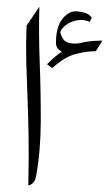

<svg xmlns="http://www.w3.org/2000/svg" viewBox="-20 -554 327 576"><path d="M59.6 -477.1 98.1 -533.7Q95.7 -457 99.1 -367.9Q102.5 -278.8 102.3 -190.2Q102.1 -101.6 88.4 -26.4Q86.4 -13.2 79.8 -6.1Q73.2 1 64.9 2.4Q66.9 -83.5 65.7 -148.2Q64.5 -212.9 62.3 -266.1Q60.1 -319.3 58.8 -369.6Q57.6 -419.9 59.6 -477.1ZM176.3 -393.1Q168.5 -395.5 158.2 -403.6Q147.9 -411.6 147.9 -424.8Q147.9 -472.2 166.3 -496.1Q184.6 -520 206.1 -520Q219.7 -520 233.9 -515.9Q248 -511.7 255.4 -500.5L249 -488.3Q237.3 -494.1 223.1 -494.1Q202.1 -494.1 182.9 -482.4Q163.6 -470.7 158.7 -451.7L160.6 -462.9Q160.6 -449.7 169.7 -436.5Q178.7 -423.3 204.6 -423.3Q212.4 -423.3 221.2 -424.8ZM287.1 -432.1 267.6 -400.4Q240.2 -400.4 207.3 -392.1Q174.3 -383.8 136.7 -349.6L121.1 -361.3Q154.3 -395.5 190.4 -413.8Q226.6 -432.1 287.1 -432.1Z"/></svg>

Font: Lateef ExtraLight
Style: Regular
Weight: 200
Designer: SIL International
Foundry: SIL International
Version: Version 4.200